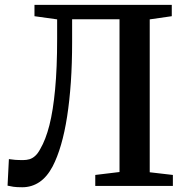

<svg xmlns="http://www.w3.org/2000/svg" viewBox="-20 -763 767 788"><path d="M71.5 5.5Q47.5 5.5 34.8 3.5Q22 1.5 11 -1L16.5 -110Q29 -108 41.8 -107Q54.5 -106 75 -106Q89 -106 101 -109.5Q113 -113 124.2 -123Q135.5 -133 145.5 -152Q167.5 -189.5 182.8 -249.2Q198 -309 206.2 -396.5Q214.5 -484 214.5 -604V-683.5L121.5 -696.5V-743H685V-696.5L594.5 -683.5V-56L689.5 -45V0H371V-45L470.5 -57V-684H276V-590Q276 -502.5 270.8 -426Q265.5 -349.5 255.5 -285Q245.5 -220.5 230.5 -169Q215.5 -117.5 196 -80Q173 -36.5 141.5 -15.5Q110 5.5 71.5 5.5Z"/></svg>

Font: Merriweather 48pt SemiBold
Style: Regular
Weight: 600
Version: Version 2.100